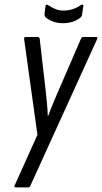

<svg xmlns="http://www.w3.org/2000/svg" viewBox="-20 -816 445 836"><path d="M50 0Q40 0 44 -9L143 -229L85 -646Q84 -655 92 -655H144Q152 -655 153 -646L178 -429Q181 -401 184 -371.5Q187 -342 188 -312H190Q201 -342 213.5 -371.5Q226 -401 238 -429L332 -646Q335 -655 342 -655H397Q408 -655 403 -646L113 -9Q109 0 103 0ZM253 -715Q210 -715 178 -741Q173 -746 174 -757L178 -788Q179 -800 191 -793Q205 -783 221.5 -776.5Q238 -770 257 -770Q298 -770 332 -794Q336 -797 340 -795.5Q344 -794 343 -789L337 -751Q336 -743 327 -737Q297 -715 253 -715Z"/></svg>

Font: Sofia Sans Extra Condensed
Style: Italic
Weight: 400
Italic angle: -9°
Designer: Botio Nikoltchev, Ani Petrova
Foundry: lettersoup
Version: Version 4.101; ttfautohint (v1.8.4.7-5d5b)